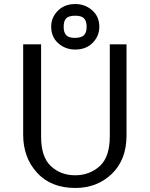

<svg xmlns="http://www.w3.org/2000/svg" viewBox="-20 -915 746 953"><path d="M234 -783Q234 -828 267 -861.5Q300 -895 354 -895Q402 -895 437.5 -864Q473 -833 473 -782Q473 -736 440 -702.5Q407 -669 353 -669Q305 -669 269.5 -700Q234 -731 234 -783ZM296 -782Q296 -754 308.5 -740.5Q321 -727 351 -727Q383 -727 396.5 -740Q410 -753 410 -782Q410 -810 397.5 -823.5Q385 -837 354 -837Q321 -837 308.5 -824Q296 -811 296 -782ZM95 -247V-695H184V-236Q184 -136 232.5 -90.5Q281 -45 353 -45Q424 -45 474.5 -90Q525 -135 525 -239V-695H608V-243Q608 -122 535 -52Q462 18 354 18Q233 18 164 -57.5Q95 -133 95 -247Z"/></svg>

Font: Coval
Style: Light
Weight: 300
Foundry: Context Ltd
Version: Version 001.000